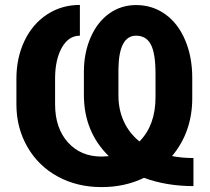

<svg xmlns="http://www.w3.org/2000/svg" viewBox="-20 -741 843 771"><path d="M756.8 6.3Q648.4 6.3 558.1 -26.9Q481.9 10.3 387.7 10.3Q289.6 10.3 211.7 -32.2Q133.8 -74.7 89.8 -151.4Q45.9 -228 45.9 -321.8V-425.3Q45.9 -508.3 78.1 -576.4Q110.4 -644.5 168.9 -682.9Q227.5 -721.2 300.8 -721.2V-597.7Q255.4 -597.7 228.5 -550Q201.7 -502.4 201.2 -428.2V-321.8Q201.2 -227.1 252.4 -169.7Q303.7 -112.3 387.7 -112.3L417 -113.8Q316.9 -211.9 316.9 -359.9V-452.6Q316.9 -528.8 344 -590.8Q371.1 -652.8 418.7 -686.8Q466.3 -720.7 526.4 -720.7Q591.8 -720.7 643.3 -684.1Q694.8 -647.5 723.4 -580.1Q752 -512.7 752 -428.7V-346.7Q752 -211.4 670.9 -114.3Q710.9 -106.4 756.8 -106.4ZM455.6 -356.9Q455.6 -300.8 477.1 -253.7Q498.5 -206.5 540 -172.9Q604.5 -238.3 604.5 -350.6V-445.3Q604.5 -526.4 585.9 -562Q567.4 -597.7 526.4 -597.7Q458 -597.7 455.6 -465.8Z"/></svg>

Font: Robotiche
Style: Bold
Weight: 700
Designer: Google
Version: Version 2.001150; 2014